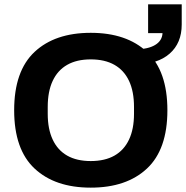

<svg xmlns="http://www.w3.org/2000/svg" viewBox="-20 -849 854 881"><path d="M396.4 12Q232.2 12 138.6 -75.7Q45 -163.3 45 -343.2Q45 -523.1 138.6 -610.8Q232.2 -698.4 396.4 -698.4Q560.7 -698.4 654.4 -610.8Q748.1 -523.1 748.1 -343.2Q748.1 -163.3 654.4 -75.7Q560.7 12 396.4 12ZM396.4 -110Q461.1 -110 505.2 -135Q549.3 -160.1 572.1 -208.7Q594.9 -257.2 594.9 -326.9V-358Q594.9 -429.3 572.1 -477.8Q549.3 -526.3 505.2 -551.4Q461.1 -576.5 396.4 -576.5Q332 -576.5 288.2 -551.4Q244.3 -526.3 221.7 -477.8Q199 -429.3 199 -358V-326.9Q199 -257.2 221.7 -208.7Q244.3 -160.1 288.2 -135Q332 -110 396.4 -110ZM604 -554.1V-623.1Q659.1 -623.1 691.5 -642.5Q724 -661.8 725.7 -696.9H659.6V-829H813.8V-736.5Q813.8 -651.3 758.2 -602.7Q702.7 -554.1 604 -554.1Z"/></svg>

Font: Archivo Variable SemiBold
Style: Regular
Weight: 600
Designer: Hector Gatti
Foundry: Omnibus-Type
Version: Version 2.001